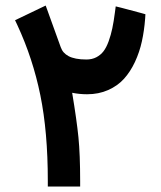

<svg xmlns="http://www.w3.org/2000/svg" viewBox="-20 -684 590 704"><path d="M155.3 -21Q155.3 -200.7 127.9 -335Q100.6 -469.2 43.5 -592.3L35.2 -609.9L52.7 -618.2L127.9 -654.3L147.5 -663.6L154.8 -643.6L202.6 -511.2Q206.5 -500 213.6 -491.9Q220.7 -483.9 231.7 -478Q242.7 -472.2 259 -469Q275.4 -465.8 296.9 -465.8Q317.4 -465.8 333.3 -474.1Q349.1 -482.4 359.6 -496.1Q370.1 -509.8 378.4 -532.7Q386.7 -555.7 391.8 -580.1Q397 -604.5 401.4 -638.7L404.3 -660.6L425.8 -655.3L497.6 -636.2L513.2 -631.8L512.2 -615.7Q508.8 -571.3 500.2 -532.2Q491.7 -493.2 474.9 -457Q458 -420.9 434.6 -395Q411.1 -369.1 376.5 -353.8Q341.8 -338.4 299.3 -338.4Q271.5 -338.4 244.6 -343.8Q261.2 -244.1 267.6 -180.7Q273.9 -117.2 273.9 -19.5V0H254.4H174.8H155.3V-19.5Z"/></svg>

Font: Samim WOL
Style: Bold-WOL
Weight: 700
Foundry: DejaVu fonts team - Redesigned by Saber Rastikerdar
Version: Version 4.0.5